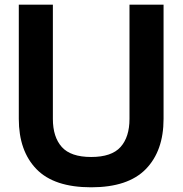

<svg xmlns="http://www.w3.org/2000/svg" viewBox="-20 -783 777 817"><path d="M60 -277V-763H205V-277Q205 -200 243 -157.5Q281 -115 368 -115Q455 -115 493 -157.5Q531 -200 531 -277V-763H676V-277Q676 -141 600.5 -63.5Q525 14 368 14Q210 14 135 -63.5Q60 -141 60 -277Z"/></svg>

Font: Open Sauce One
Style: Bold
Weight: 700
Designer: Alfredo Marco Pradil
Foundry: Creative Sauce Fz LLC
Version: Version 1.477